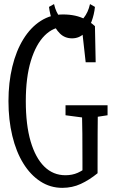

<svg xmlns="http://www.w3.org/2000/svg" viewBox="-20 -904 561 930"><path d="M281.7 5.9Q223.6 5.9 175.5 -25.4Q127.4 -56.6 92.8 -112.8Q58.1 -168.9 39.6 -246.1Q21 -323.2 21 -414.1Q21 -503.9 39.6 -580.8Q58.1 -657.7 93.3 -714.6Q128.4 -771.5 177.2 -802.7Q226.1 -834 285.2 -834Q316.9 -834 343.8 -828.1Q370.6 -822.3 394.5 -809.6Q418.5 -796.9 439.9 -777.3L443.4 -602.5H395L375 -781.7L424.3 -757.3V-689Q393.6 -734.9 360.8 -754.4Q328.1 -773.9 291.5 -773.9Q238.3 -773.9 196.3 -731.9Q154.3 -689.9 129.6 -609.6Q105 -529.3 105 -414.1Q105 -298.8 128.4 -219Q151.9 -139.2 194.6 -97.2Q237.3 -55.2 296.9 -55.2Q330.1 -55.2 356.7 -67.1Q383.3 -79.1 415 -104L379.4 -46.9V-117.7Q379.4 -186 378.9 -255.6Q378.4 -325.2 376.5 -394H454.1Q453.1 -326.7 452.9 -257.6Q452.6 -188.5 452.6 -117.7V-64.9Q412.6 -32.2 371.3 -13.2Q330.1 5.9 281.7 5.9ZM297.4 -345.7V-394H501V-345.7L414.1 -332.5H397.5ZM217.3 -870.6 241.7 -884.3Q251 -843.3 272.9 -817.4Q294.9 -791.5 329.1 -791.5Q364.3 -791.5 385.5 -817.4Q406.7 -843.3 416 -884.3L439.9 -870.6Q436.5 -835 423.6 -800Q410.6 -765.1 387 -741.7Q363.3 -718.3 329.1 -718.3Q293.9 -718.3 270.3 -741.7Q246.6 -765.1 234.1 -800Q221.7 -835 217.3 -870.6Z"/></svg>

Font: Scarab Serif
Style: Regular
Weight: 400
Designer: John Roberts
Foundry: Scarab
Version: 1.0